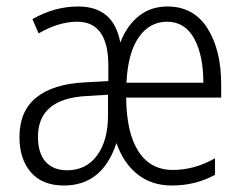

<svg xmlns="http://www.w3.org/2000/svg" viewBox="-20 -562 749 592"><path d="M662 -302V-261H369Q370 -152 407 -95Q444 -38 513 -38Q580 -38 643 -74V-23Q583 10 510 10Q447 10 403.5 -25Q360 -60 339 -121Q296 10 177 10Q111 10 75.5 -30.5Q40 -71 40 -140Q40 -219 91.5 -261Q143 -303 241 -308L314 -312V-360Q314 -495 218 -495Q161 -495 99 -459L80 -503Q148 -542 221 -542Q275 -542 307.5 -515Q340 -488 351 -431Q371 -483 408 -512.5Q445 -542 496 -542Q577 -542 619.5 -475Q662 -408 662 -302ZM370 -307H607Q607 -392 578.5 -443.5Q550 -495 495 -495Q441 -495 407.5 -446.5Q374 -398 370 -307ZM248 -266Q172 -262 134.5 -230.5Q97 -199 97 -140Q97 -90 120.5 -63.5Q144 -37 187 -37Q246 -37 279.5 -83Q313 -129 313 -206V-270Z"/></svg>

Font: Noto Sans Display Light Narrow
Style: Regular
Weight: 300
Width: 4
Designer: Monotype Design team
Foundry: Monotype Imaging Inc.
Version: Version 1.000